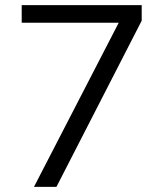

<svg xmlns="http://www.w3.org/2000/svg" viewBox="-20 -732 640 752"><path d="M65 -712H535V-651L201 0H113L445 -643H65Z"/></svg>

Font: PRinguin Sans
Style: Regular
Weight: 400
Designer: Vernon Adams
Foundry: Vernon Adams
Version: ""